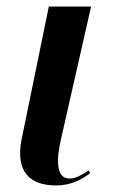

<svg xmlns="http://www.w3.org/2000/svg" viewBox="-20 -556 345 586"><path d="M151 10C198 10 230 -9 255 -27L251 -36C233 -25 214 -11 192 -11C151 -11 151 -68 167 -135L258 -536H129L46 -131C26 -30 73 10 151 10Z"/></svg>

Font: Noto Serif Display SemiCondensed SemiBold
Style: Italic
Weight: 600
Width: 4
Italic angle: -12°
Designer: Monotype Design Team
Foundry: Monotype Imaging Inc.
Version: Version 2.009